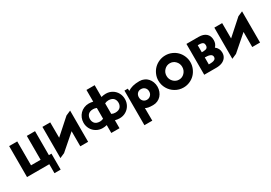

<svg xmlns="http://www.w3.org/2000/svg" viewBox="42 -2195 5312 3764"><g transform="rotate(-30 2698.5 -313.5)"><path d="M62 0V-701.2H245.1V-160.2H461.9V-701.2H647.9V-158.2H706.1V203.1H565.9V0Z M814.9 4.9V-701.2H991.7L993.2 -353L1335 -658.2L1444.8 -706.1V0H1268.1V-341.8L924.8 -43Z M1552.7 -366.2Q1552.7 -422.9 1573.7 -473.9Q1594.7 -524.9 1631.1 -562.5Q1667.5 -600.1 1719 -622.1Q1770.5 -644 1829.1 -644Q1873 -644 1924.8 -631.8V-897H2110.8V-629.9Q2163.1 -644 2213.9 -644Q2292 -644 2355.5 -606.7Q2418.9 -569.3 2454.3 -505.6Q2489.7 -441.9 2489.7 -366.2Q2489.7 -291 2454.3 -227.5Q2418.9 -164.1 2355.2 -126.5Q2291.5 -88.9 2213.9 -88.9Q2166.5 -88.9 2110.8 -103V77.1H1924.8V-101.1Q1877 -88.9 1829.1 -88.9Q1751.5 -88.9 1687.5 -126.5Q1623.5 -164.1 1588.1 -227.5Q1552.7 -291 1552.7 -366.2ZM1697.8 -367.2Q1697.8 -340.8 1705.1 -317.6Q1712.4 -294.4 1728.5 -273.2Q1744.6 -252 1775.1 -239.5Q1805.7 -227.1 1847.7 -227.1Q1881.8 -227.1 1924.8 -244.1V-488.8Q1885.3 -505.9 1847.7 -505.9Q1805.7 -505.9 1775.1 -493.4Q1744.6 -481 1728.5 -460Q1712.4 -439 1705.1 -416Q1697.8 -393.1 1697.8 -367.2ZM2110.8 -247.1Q2149.9 -227.1 2194.8 -227.1Q2236.8 -227.1 2267.3 -239.5Q2297.9 -252 2314 -273.2Q2330.1 -294.4 2337.4 -317.6Q2344.7 -340.8 2344.7 -367.2Q2344.7 -393.1 2337.4 -416Q2330.1 -439 2314 -460Q2297.9 -481 2267.3 -493.4Q2236.8 -505.9 2194.8 -505.9Q2152.3 -505.9 2110.8 -485.8Z M2563.5 270V-513.2H2639.6Q2639.6 -466.8 2647.5 -460.9Q2734.4 -527.8 2909.7 -527.8Q2964.8 -527.8 3012.5 -506.6Q3060.1 -485.4 3093 -448.7Q3126 -412.1 3144.8 -362.3Q3163.6 -312.5 3163.6 -256.8Q3163.6 -201.2 3144.5 -151.1Q3125.5 -101.1 3092.5 -64.5Q3059.6 -27.8 3011.7 -6.3Q2963.9 15.1 2908.7 15.1Q2782.2 15.1 2739.7 -17.1L2741.7 270ZM2855.5 -136.2Q2906.2 -136.2 2940.9 -170.4Q2975.6 -204.6 2975.6 -256.8Q2975.6 -309.6 2942.4 -343.3Q2909.2 -377 2855.5 -377Q2804.7 -377 2773.2 -343.3Q2741.7 -309.6 2741.7 -256.8Q2741.7 -204.1 2774.4 -170.2Q2807.1 -136.2 2855.5 -136.2Z M3236.3 -349.1Q3236.3 -421.9 3264.9 -488.5Q3293.5 -555.2 3341.8 -604Q3390.1 -652.8 3457.8 -681.9Q3525.4 -710.9 3600.6 -710.9Q3675.8 -710.9 3743.2 -681.9Q3810.5 -652.8 3858.4 -604Q3906.2 -555.2 3934.3 -488.5Q3962.4 -421.9 3962.4 -349.1Q3962.4 -276.4 3934.3 -209.5Q3906.2 -142.6 3858.4 -93Q3810.5 -43.5 3742.9 -14.2Q3675.3 15.1 3600.6 15.1Q3500.5 15.1 3416.5 -34.7Q3332.5 -84.5 3284.4 -168.2Q3236.3 -252 3236.3 -349.1ZM3600.6 -163.1Q3674.3 -163.1 3725.8 -218Q3777.3 -272.9 3777.3 -349.1Q3777.3 -425.3 3726.1 -479.2Q3674.8 -533.2 3600.6 -533.2Q3526.4 -533.2 3473.9 -479.2Q3421.4 -425.3 3421.4 -349.1Q3421.4 -272.9 3473.9 -218Q3526.4 -163.1 3600.6 -163.1Z M4073.2 0V-698.2H4347.2Q4456.1 -698.2 4515.6 -646Q4575.2 -593.8 4575.2 -496.1Q4575.2 -409.7 4520 -356Q4598.1 -298.3 4598.1 -199.2Q4598.1 -135.3 4564.9 -89.6Q4531.7 -43.9 4475.8 -22Q4419.9 0 4347.2 0ZM4252.4 -130.9Q4277.3 -130.9 4294.4 -131.6Q4311.5 -132.3 4332 -134.8Q4352.5 -137.2 4366 -142.6Q4379.4 -147.9 4391.4 -156.5Q4403.3 -165 4409.2 -178.5Q4415 -191.9 4415 -210Q4415 -289.1 4252.4 -289.1ZM4252.4 -405.8Q4281.7 -405.8 4299.6 -406.7Q4317.4 -407.7 4336.9 -412.1Q4356.4 -416.5 4366.9 -425Q4377.4 -433.6 4384.3 -448.7Q4391.1 -463.9 4391.1 -485.8Q4391.1 -502 4387.7 -513.9Q4384.3 -525.9 4378.7 -534.4Q4373 -543 4362.8 -548.6Q4352.5 -554.2 4342.5 -557.4Q4332.5 -560.5 4316.4 -562.3Q4300.3 -564 4286.9 -564.5Q4273.4 -564.9 4252.4 -564.9Z M4707 4.9V-701.2H4883.8L4885.3 -353L5227.1 -658.2L5336.9 -706.1V0H5160.2V-341.8L4816.9 -43Z"/></g></svg>

Font: Hussar Preview
Style: Bold
Weight: 700
Foundry: Cannot Into Space Fonts, PlusOne Fonts
Version: Version 2.29RC2 "Millennial"